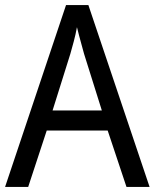

<svg xmlns="http://www.w3.org/2000/svg" viewBox="-20 -736 610 756"><path d="M478 0 404 -222H164L91 0H0L240 -716H328L569 0ZM311 -524Q308 -535 302.5 -555Q297 -575 291.5 -595.5Q286 -616 283 -629Q278 -601 270.5 -573Q263 -545 257 -524L187 -301H381Z"/></svg>

Font: Noto Sans Khmer SemiCondensed
Style: Regular
Weight: 400
Width: 4
Designer: Danh Hong and the Monotype Design Team
Foundry: Monotype Imaging Inc.
Version: Version 2.004; ttfautohint (v1.8.4.7-5d5b)